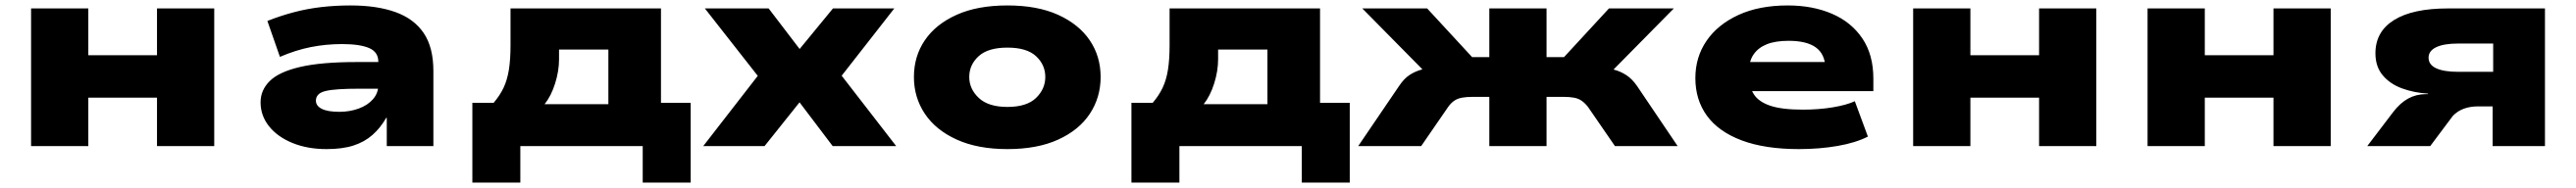

<svg xmlns="http://www.w3.org/2000/svg" viewBox="-20 -537 9451 691"><path d="M94 0V-506H304V-334H556V-506H766V0H556V-178H304V0Z M1178 11Q1108 11 1053 -11.5Q998 -34 967 -73Q936 -112 936 -161Q936 -206 970 -239.5Q1004 -273 1081.5 -291Q1159 -309 1289 -309H1394V-211H1300Q1255 -211 1224 -209Q1193 -207 1174.5 -202.5Q1156 -198 1147.5 -189Q1139 -180 1139 -167Q1139 -148 1160.5 -137Q1182 -126 1225 -126Q1263 -126 1296 -138Q1329 -150 1348.5 -172.5Q1368 -195 1368 -225V-310Q1368 -346 1334 -360.5Q1300 -375 1235 -375Q1176 -375 1120.5 -364Q1065 -353 1007 -328L961 -460Q1009 -479 1058 -492Q1107 -505 1159 -511Q1211 -517 1266 -517Q1363 -517 1431 -492.5Q1499 -468 1534.5 -415.5Q1570 -363 1570 -276V0H1399V-104H1397Q1376 -67 1346.5 -41Q1317 -15 1276.5 -2Q1236 11 1178 11Z M1713 134V-159H1791Q1814 -186 1827.5 -214.5Q1841 -243 1847 -280.5Q1853 -318 1853 -371V-506H2405V-159H2514V134H2338V0H1889V134ZM1978 -154H2212V-355H2031V-319Q2031 -276 2016.5 -230Q2002 -184 1978 -154Z M2560 0 2801 -311 2808 -197 2566 -506H2800L2919 -350H2908L3036 -506H3261L3019 -196L3026 -313L3268 0H3035L2908 -168H2919L2785 0Z M3676 11Q3567 11 3490 -24Q3413 -59 3373 -119Q3333 -179 3333 -254Q3333 -330 3373 -389Q3413 -448 3489.5 -482.5Q3566 -517 3676 -517Q3786 -517 3862 -482.5Q3938 -448 3978 -389Q4018 -330 4018 -254Q4018 -179 3978.5 -119Q3939 -59 3862.5 -24Q3786 11 3676 11ZM3676 -144Q3747 -144 3781 -177Q3815 -210 3815 -254Q3815 -299 3781 -330.5Q3747 -362 3676 -362Q3605 -362 3570.5 -330.5Q3536 -299 3536 -254Q3536 -210 3571 -177Q3606 -144 3676 -144Z M4131 134V-159H4209Q4232 -186 4245.5 -214.5Q4259 -243 4265 -280.5Q4271 -318 4271 -371V-506H4823V-159H4932V134H4756V0H4307V134ZM4396 -154H4630V-355H4449V-319Q4449 -276 4434.5 -230Q4420 -184 4396 -154Z M4963 0 5113 -221Q5131 -248 5151.5 -261.5Q5172 -275 5198 -282Q5224 -289 5258 -292L5247 -233L4978 -506H5216L5381 -327H5444V-506H5654V-327H5718L5883 -506H6121L5852 -233L5841 -292Q5874 -288 5899.5 -281.5Q5925 -275 5946.5 -261Q5968 -247 5986 -221L6135 0H5905L5806 -144Q5795 -158 5783 -166.5Q5771 -175 5754.5 -178Q5738 -181 5716 -181H5654V0H5444V-181H5383Q5361 -181 5344 -178Q5327 -175 5315 -166.5Q5303 -158 5293 -144L5194 0Z M6580 11Q6455 11 6370 -21Q6285 -53 6242.5 -111.5Q6200 -170 6200 -250Q6200 -327 6241 -387Q6282 -447 6358 -482Q6434 -517 6539 -517Q6630 -517 6701 -486.5Q6772 -456 6812.5 -396Q6853 -336 6853 -248V-202H6368V-309H6695L6677 -289Q6675 -339 6641.5 -363Q6608 -387 6542 -387Q6494 -387 6462.5 -374.5Q6431 -362 6414 -337.5Q6397 -313 6397 -278V-258Q6397 -218 6414.5 -190.5Q6432 -163 6474.5 -148.5Q6517 -134 6595 -134Q6653 -134 6704 -142.5Q6755 -151 6785 -165L6833 -35Q6788 -12 6721.5 -0.5Q6655 11 6580 11Z M6999 0V-506H7209V-334H7461V-506H7671V0H7461V-178H7209V0Z M7859 0V-506H8069V-334H8321V-506H8531V0H8321V-178H8069V0Z M8665 0 8760 -125Q8786 -159 8815.5 -175Q8845 -191 8880 -191H8889L8887 -193Q8837 -196 8793 -212Q8749 -228 8722 -260Q8695 -292 8695 -341Q8695 -421 8763.5 -463.5Q8832 -506 8961 -506H9317V0H9125V-146H9071Q9043 -146 9019.5 -137.5Q8996 -129 8979 -111L8896 0ZM8999 -273H9127V-377H8999Q8946 -377 8918 -363.5Q8890 -350 8890 -325Q8890 -299 8918 -286Q8946 -273 8999 -273Z"/></svg>

Font: Nunito Sans 7pt Expanded Black
Style: Regular
Weight: 900
Width: 7
Designer: Vernon Adams
Foundry: Vernon Adams
Version: Version 3.101;gftools[0.9.27]